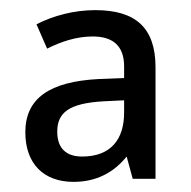

<svg xmlns="http://www.w3.org/2000/svg" viewBox="-20 -742 377 379"><path d="M168 -722C126 -722 85 -711 52 -694L73 -646C101 -660 131 -670 163 -670C200 -670 225 -654 225 -611V-588L175 -586C78 -581 30 -548 30 -481C30 -418 67 -383 125 -383C171 -383 205 -402 230 -433L242 -389H287V-609C287 -687 248 -722 168 -722ZM184 -542 225 -544V-520C225 -467 199 -433 142 -433C112 -433 93 -448 93 -482C93 -519 115 -538 184 -542Z"/></svg>

Font: Noto Sans Ethiopic SemiCondensed
Style: Regular
Weight: 400
Width: 4
Designer: Monotype Design Team
Foundry: Monotype Imaging Inc.
Version: Version 2.102